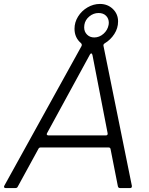

<svg xmlns="http://www.w3.org/2000/svg" viewBox="-47 -954 755 974"><path d="M-18 0Q-24 0 -26 -3.5Q-28 -7 -25 -12L367 -721Q368 -723 368 -726Q368 -731 364 -735Q331 -763 331 -808Q331 -841 349 -870Q367 -899 397 -916.5Q427 -934 460 -934Q499 -934 525.5 -908.5Q552 -883 552 -845Q552 -811 533 -781.5Q514 -752 484 -734Q476 -729 478 -721L622 -11V-9Q622 0 613 0H562Q553 0 551 -9L514 -197Q513 -206 503 -206H160Q151 -206 148 -199L43 -7Q40 0 31 0ZM504 -828Q505 -831 505 -838Q505 -860 491 -874Q477 -888 453 -888Q427 -888 406 -870.5Q385 -853 381 -828Q380 -824 380 -815Q380 -793 394.5 -778.5Q409 -764 431 -764Q457 -764 478 -782.5Q499 -801 504 -828ZM490 -267Q495 -267 497.5 -270Q500 -273 499 -278L422 -675Q420 -683 416 -683Q412 -683 409 -677L192 -279L190 -274Q190 -271 192.5 -269Q195 -267 199 -267Z"/></svg>

Font: Open Sauce Two Light Italic
Style: Regular
Weight: 300
Italic angle: -10°
Designer: Alfredo Marco Pradil
Foundry: Creative Sauce Fz LLC
Version: Version 1.477